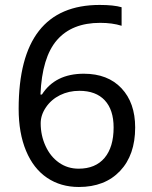

<svg xmlns="http://www.w3.org/2000/svg" viewBox="-20 -744 612 774"><path d="M55.2 -305.2Q55.2 -724.1 381.8 -724.1Q438.5 -724.1 470.2 -714.8V-640.1Q433.1 -651.9 383.8 -651.9Q270 -651.9 209.7 -582.5Q149.4 -513.2 143.1 -362.8H148.9Q202.6 -446.8 317.9 -446.8Q414.6 -446.8 469.7 -388.2Q524.9 -329.6 524.9 -230Q524.9 -119.1 463.9 -54.7Q402.8 9.8 297.9 9.8Q224.6 9.8 169.7 -27.3Q114.7 -64.5 85 -136Q55.2 -207.5 55.2 -305.2ZM296.9 -64Q364.7 -64 401.4 -107.4Q438 -150.9 438 -230Q438 -301.3 402.3 -339.6Q366.7 -377.9 299.8 -377.9Q257.3 -377.9 221.9 -360.4Q186.5 -342.8 165.3 -311.5Q144 -280.3 144 -247.1Q144 -198.2 163.6 -155.5Q183.1 -112.8 217.8 -88.4Q252.4 -64 296.9 -64Z"/></svg>

Font: Noto Naskh Arabic
Style: Regular
Weight: 400
Designer: Monotype Design team
Foundry: Monotype Imaging Inc.
Version: Version 1.01